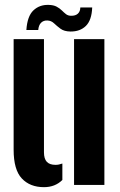

<svg xmlns="http://www.w3.org/2000/svg" viewBox="-20 -761 495 790"><path d="M36.1 -144.9V-600H160.9V-134.4Q160.9 -107.7 172.6 -95.2Q184.3 -82.7 208.5 -82.7Q221.9 -82.7 236.6 -88.1V-20.5Q206.8 9.1 160.9 9.1Q103.4 9.1 69.8 -26.7Q36.1 -62.5 36.1 -144.9ZM284.7 0V-600H409.5V0ZM310.5 -730.2H359.4Q357.3 -677.8 333.3 -654.3Q309.2 -630.8 269.7 -631.3Q244 -631.7 229 -642.8Q214 -653.9 202.3 -665.1Q190.6 -676.2 175 -676.7Q159.2 -677.4 149.1 -667.5Q139.1 -657.7 137.3 -637.5H88.5Q92.3 -694.5 117.4 -718.2Q142.4 -741.9 179.7 -740.9Q200.5 -740.4 213 -733.6Q225.5 -726.9 234.4 -718.1Q243.2 -709.3 251.5 -702.8Q259.9 -696.3 272 -696.1Q290.6 -695.7 300.4 -704.8Q310.3 -714 310.5 -730.2Z"/></svg>

Font: Big Shoulders Stencil Thin
Style: Regular
Weight: 100
Designer: Patric King
Foundry: XO Type Co
Version: Version 2.001